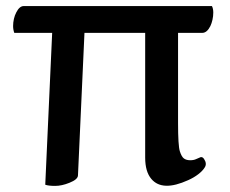

<svg xmlns="http://www.w3.org/2000/svg" viewBox="-20 -606 761 636"><path d="M152.8 -497.1H27.3Q23.4 -507.8 23.4 -519.8Q23.4 -531.7 26.1 -543.5Q28.8 -555.2 33.7 -564.5Q44.4 -585.9 58.6 -585.9H682.1Q686.5 -577.1 686.5 -564.7Q686.5 -552.2 683.8 -540.5Q681.2 -528.8 676.8 -519.5Q665.5 -497.1 649.9 -497.1H569.8V-198.7Q569.8 -123.5 575.7 -105Q581.5 -86.4 589.6 -80.8Q597.7 -75.2 609.9 -75.2Q622.1 -75.2 629.9 -79.1L644.5 -85.4Q650.9 -86.9 655.8 -79.6Q666 -64.5 658.7 -52.2Q651.4 -40 636.7 -28.8Q622.1 -17.6 603.5 -9.3Q517.6 29.8 481.4 -13.2Q460.9 -37.1 460.9 -84V-497.1H259.8L238.3 -25.4Q238.3 -11.7 210 -0.5Q184.6 9.8 162.6 9.8Q140.6 9.8 129.9 5.9Z"/></svg>

Font: Quando
Style: Regular
Weight: 400
Version: Version 1.002